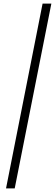

<svg xmlns="http://www.w3.org/2000/svg" viewBox="-20 -832 303 1057"><path d="M13.2 205.1 214.4 -812H262.7L61 205.1Z"/></svg>

Font: Reddit Sans Light
Style: Italic
Weight: 300
Italic angle: -11.25°
Designer: Stephen Hutchings
Version: Version 1.013